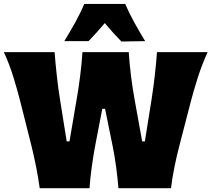

<svg xmlns="http://www.w3.org/2000/svg" viewBox="-23 -986 1108 1006"><path d="M185 0Q178 -53 166 -113.2Q154 -173.5 141 -225L84.5 -449.5Q69.5 -509 48 -579.5Q26.5 -650 -3 -713H263Q267.5 -654 274.8 -588.5Q282 -523 291.5 -464L326.5 -245H341L379 -467.5Q389 -524 397.2 -589.8Q405.5 -655.5 409 -713H651.5Q655.5 -654 663.2 -589.8Q671 -525.5 682 -466L722 -245H736L771.5 -467.5Q780.5 -524.5 788 -590Q795.5 -655.5 799.5 -713H1065Q1035.5 -649 1013.2 -579Q991 -509 976 -451L917.5 -225Q903.5 -172 891.2 -111.8Q879 -51.5 873 0H597.5Q593.5 -52 585.8 -109.5Q578 -167 567.5 -219L527.5 -416H513L475 -219Q465.5 -167 457.5 -109.2Q449.5 -51.5 446 0ZM613 -768.5Q567 -816 526 -865Q486.5 -817.5 441 -770.5H314Q343.5 -819 370.8 -867.8Q398 -916.5 418.5 -965.5H633Q654 -916.5 681 -867.8Q708 -819 737.5 -770.5Z"/></svg>

Font: Commissioner Flair ExtraBold
Style: Regular
Weight: 800
Designer: Kostas Bartsokas
Foundry: Kostas Bartsokas
Version: Version 1.000; ttfautohint (v1.8.3)